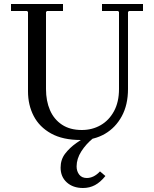

<svg xmlns="http://www.w3.org/2000/svg" viewBox="-20 -690 770 960"><path d="M490 -635V-670H695V-635H625L620 -630V-245Q620 -166 589 -109Q558 -52 505 -21Q452 10 384 10Q294 10 235.5 -22.5Q177 -55 148.5 -110Q120 -165 120 -233V-630L115 -635H35V-670H295V-635H215L210 -630V-245Q210 -185 230 -139Q250 -93 290 -66.5Q330 -40 389 -40Q441 -40 483 -64Q525 -88 550 -134Q575 -180 575 -245V-630L570 -635ZM432 -20 447 0Q410 30 386.5 67Q363 104 363 142Q363 166 376 183Q389 200 414 200Q431 200 447.5 192Q464 184 480 167L507 190Q482 221 455 235.5Q428 250 395 250Q345 250 314 222Q283 194 283 148Q283 108 305.5 78.5Q328 49 362 25Q396 1 432 -20Z"/></svg>

Font: Brygada 1918
Style: Regular
Weight: 400
Designer: Mateusz Machalski | Borys Kosmynka | Przemek Hoffer
Foundry: NIEPODLEGLA 2018
Version: Version 3.006